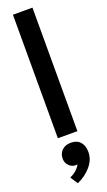

<svg xmlns="http://www.w3.org/2000/svg" viewBox="-191 -766 599 1072"><g transform="rotate(-20 108.0 -230.0)"><path d="M50 -734H166V0H50ZM40 230Q83 211 103 175Q75 179 55.5 161Q36 143 36 117Q36 86 56 67Q76 48 109 48Q145 48 164.5 70Q184 92 184 130Q184 175 151.5 213.5Q119 252 69 274Z"/></g></svg>

Font: Niramit SemiBold
Style: Regular
Weight: 600
Designer: Katatrad Aksorn Co.,Ltd.
Foundry: Cadson Demak Co.,Ltd.
Version: Version 1.001; ttfautohint (v1.6)